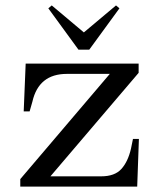

<svg xmlns="http://www.w3.org/2000/svg" viewBox="-20 -692 590 712"><path d="M159.2 -661.1 171.9 -671.9 291 -571.8 410.2 -671.9 422.9 -661.1 311 -507.8H271ZM55.2 0V-27.8L387.2 -418H228Q123.5 -418 100.1 -314.9L89.8 -278.8H67.9L75.2 -456.1H494.1V-421.9L167 -38.1H355Q405.3 -38.1 429.9 -65.2Q454.6 -92.3 465.8 -141.1L473.1 -176.8H495.1L488.8 0Z"/></svg>

Font: New Heterodox Mono
Style: Book
Weight: 400
Designer: Hao Chi Kiang <hello@hckiang.com>, Alexey Kryukov <alexios@thessalonica.org.ru>
Version: Version 0.0.3